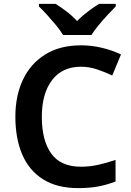

<svg xmlns="http://www.w3.org/2000/svg" viewBox="-20 -957 675 987"><path d="M396 -614Q300 -614 247.5 -545Q195 -476 195 -356Q195 -235 243.5 -167.5Q292 -100 396 -100Q441 -100 484 -109.5Q527 -119 574 -135V-24Q530 -7 485 1.5Q440 10 382 10Q273 10 201 -35.5Q129 -81 94 -163.5Q59 -246 59 -357Q59 -465 98 -547.5Q137 -630 212.5 -677Q288 -724 397 -724Q450 -724 503 -711.5Q556 -699 602 -677L557 -569Q519 -587 478.5 -600.5Q438 -614 396 -614ZM304 -777Q291 -800 268.5 -827Q246 -854 222.5 -880Q199 -906 180 -924V-937H266Q292 -921 321.5 -898.5Q351 -876 376 -849Q403 -876 433 -898.5Q463 -921 489 -937H575V-924Q557 -906 533 -880Q509 -854 486.5 -827Q464 -800 450 -777Z"/></svg>

Font: Noto Sans Javanese SemiBold
Style: Regular
Weight: 600
Version: Version 2.004